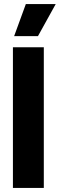

<svg xmlns="http://www.w3.org/2000/svg" viewBox="-20 -931 296 951"><path d="M44 0V-697H197V0ZM168 -752H50L108 -911H256Z"/></svg>

Font: Bricolage Grotesque 24pt Condensed ExtraBold
Style: Regular
Weight: 800
Width: 3
Designer: Mathieu Triay
Foundry: Atelier Triay
Version: Version 1.001;gftools[0.9.33.dev8+g029e19f]